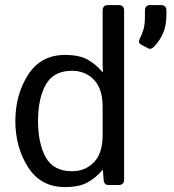

<svg xmlns="http://www.w3.org/2000/svg" viewBox="-20 -741 697 769"><path d="M543.9 -563Q531.7 -569.3 540.5 -587.4Q548.8 -604 554.7 -623.3Q560.5 -642.6 560.5 -675.8V-698.7Q560.5 -720.7 582.5 -720.7H624.5Q646.5 -720.7 646.5 -698.7V-683.1Q646.5 -638.7 633.5 -608.9Q620.6 -579.1 598.1 -555.2Q585 -541.5 574.2 -546.9ZM41.5 -256.3Q41.5 -361.3 92.3 -441.2Q143.1 -521 240.7 -521Q296.9 -521 330.6 -502.4Q364.3 -483.9 391.1 -451.7H392.1Q391.1 -466.3 391.1 -481.4V-698.7Q391.1 -720.7 413.1 -720.7H455.1Q477.1 -720.7 477.1 -698.7V-22Q477.1 0 455.1 0H414.1Q396.5 0 395 -22L392.1 -61H391.1Q364.3 -28.8 330.6 -10.3Q296.9 8.3 240.7 8.3Q143.1 8.3 92.3 -71.5Q41.5 -151.4 41.5 -256.3ZM132.3 -256.3Q132.3 -166.5 163.3 -110.8Q194.3 -55.2 268.6 -55.2Q321.3 -55.2 356.2 -91.1Q391.1 -127 391.1 -200.2V-312.5Q391.1 -385.7 356.2 -421.6Q321.3 -457.5 268.6 -457.5Q194.3 -457.5 163.3 -401.9Q132.3 -346.2 132.3 -256.3Z"/></svg>

Font: Istok
Style: Regular
Weight: 500
Designer: Andrey V. Panov
Foundry: Andrey V. Panov
Version: Version 1.0.3